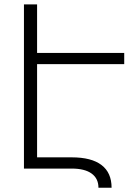

<svg xmlns="http://www.w3.org/2000/svg" viewBox="-20 -770 634 877"><path d="M149.4 -477.1V-51.3H307.6Q397.9 -51.3 443.8 -16.1Q489.7 19 489.7 87.4H429.7Q429.7 45.4 398.4 22.7Q367.2 0 307.6 0H89.4V-750H149.4V-528.3H547.4V-477.1Z"/></svg>

Font: Mardoto Light
Style: Regular
Weight: 400
Designer: Christian Robertson, Vahan Hovhannisyan
Foundry: Google
Version: Version 1.000